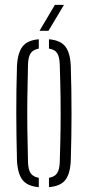

<svg xmlns="http://www.w3.org/2000/svg" viewBox="-20 -767 362 792"><path d="M50 -106Q47.5 -198.5 47.2 -299.2Q47 -400 50 -493.5Q52.5 -548 72.5 -574.5Q92.5 -601 140 -605V-566.5Q117 -562.5 106.8 -547.8Q96.5 -533 95.5 -501Q93.5 -424 92.8 -361.8Q92 -299.5 92.8 -237.2Q93.5 -175 95.5 -98.5Q96.5 -66.5 106.8 -52Q117 -37.5 140 -33.5V5Q92.5 1 72.5 -25.2Q52.5 -51.5 50 -106ZM182 5V-33.5Q205 -37.5 215.2 -52Q225.5 -66.5 226.5 -98.5Q229 -175.5 229.8 -237.8Q230.5 -300 229.8 -362Q229 -424 226.5 -501Q225.5 -533.5 215.5 -548.2Q205.5 -563 182 -566.5V-605Q230 -601 250 -574.5Q270 -548 272 -493.5Q275 -401 275 -300.2Q275 -199.5 272 -106Q270 -51.5 250 -25.2Q230 1 182 5ZM143 -640 206.5 -747H244L180 -640Z"/></svg>

Font: Big Shoulders Stencil Display Light
Style: Regular
Weight: 300
Designer: Patric King
Foundry: XO Type Co
Version: Version 1.000